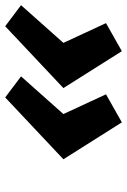

<svg xmlns="http://www.w3.org/2000/svg" viewBox="105 -705 489 739"><g transform="rotate(-90 349.5 -335.5)"><path d="M344 -560 106 -336 248 -111 356 -172 280 -336 425 -499ZM380 -336 522 -111 630 -172 554 -336 699 -499 618 -560Z"/></g></svg>

Font: LT Wave Text Black Italic
Style: Regular
Weight: 900
Designer: Daniel Lyons
Version: Version 2.5 (Glyphs App)